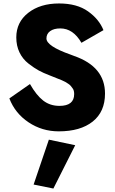

<svg xmlns="http://www.w3.org/2000/svg" viewBox="-20 -736 665 1108"><path d="M153 -251Q190 -186 229.5 -155.5Q269 -125 323 -125Q408 -125 408 -193Q408 -203 406 -211.5Q404 -220 398.5 -227Q393 -234 388.5 -240Q384 -246 374 -252.5Q364 -259 357.5 -263Q351 -267 336.5 -273Q322 -279 314 -282L289 -292Q272 -299 264 -302Q230 -315 204 -329Q178 -343 144.5 -369Q111 -395 92.5 -433.5Q74 -472 74 -520Q74 -608 143 -662Q212 -716 321 -716Q424 -716 488 -670.5Q552 -625 577 -562L450 -489Q402 -572 328 -572Q291 -572 269.5 -556.5Q248 -541 248 -514Q248 -470 387 -421Q401 -416 408 -413Q586 -351 586 -196Q586 -91 515 -34.5Q444 22 319 22Q223 22 145 -30Q67 -82 34 -168ZM262 70 414 102 288 352 174 329Z"/></svg>

Font: renner_700bold
Style: Bold
Weight: 700
Version: Version 003.000 ; ttfautohint (v0.97) -l 8 -r 50 -G 200 -x 1